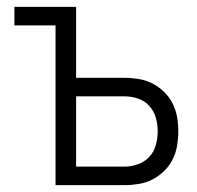

<svg xmlns="http://www.w3.org/2000/svg" viewBox="-20 -540 574 560"><path d="M142 0V-466H22V-520H202V-313H343Q364 -313 385 -309.5Q406 -306 424.5 -296.5Q443 -287 458.5 -272Q474 -257 483.5 -238Q493 -219 496.5 -198.5Q500 -178 500 -157Q500 -136 496.5 -115Q493 -94 483.5 -75Q474 -56 458.5 -41Q443 -26 424.5 -16.5Q406 -7 385 -3.5Q364 0 343 0ZM343 -54Q363 -54 382.5 -61Q402 -68 415.5 -82.5Q429 -97 434.5 -117Q440 -137 440 -157Q440 -177 434.5 -196.5Q429 -216 415.5 -231Q402 -246 382.5 -252.5Q363 -259 343 -259H202V-54Z"/></svg>

Font: Iosevka QP Light
Style: Regular
Weight: 300
Designer: Belleve Invis
Foundry: Belleve Invis
Version: Version 20.0.0; ttfautohint (v1.8.4)